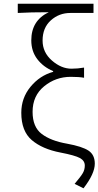

<svg xmlns="http://www.w3.org/2000/svg" viewBox="-20 -815 532 1037"><path d="M431 202 383 178Q417 138 427.5 119.5Q438 101 438 79Q438 53 411.5 38.5Q385 24 307 9Q208 -10 151.5 -58.5Q95 -107 95 -206Q95 -286 145 -346.5Q195 -407 267 -427V-431Q214 -453 181.5 -495.5Q149 -538 149 -597Q149 -704 243 -749Q145 -749 76 -745V-795H485V-745H360Q299 -745 254.5 -705Q210 -665 210 -596Q210 -532 260.5 -488Q311 -444 366 -444Q400 -444 434 -450V-395Q408 -400 362 -400Q281 -400 218.5 -349Q156 -298 156 -211Q156 -129 205.5 -91.5Q255 -54 342 -39Q424 -24 458 -1.5Q492 21 492 69Q492 123 431 202Z"/></svg>

Font: NotoSansHansLight
Style: Regular
Weight: 300
Designer: Ryoko NISHIZUKA  (kana & ideographs); Paul D. Hunt (Latin, Greek & Cyrillic); Wenlong ZHANG  (bopomofo); Sandoll Communi
Foundry: Adobe Systems Incorporated
Version: Version 1.00;December 8, 2021;FontCreator 13.0.0.2675 64-bit